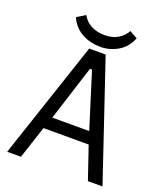

<svg xmlns="http://www.w3.org/2000/svg" viewBox="-156 -973 913 1075"><g transform="rotate(20 300.0 -435.5)"><path d="M431 -194H162L98 0H16L250 -700H348L584 0H497ZM188 -266H408L305 -595H293ZM171 -871Q188 -837 223 -818.5Q258 -800 305 -800Q353 -800 386 -821Q419 -842 433 -871L480 -845Q458 -788 409.5 -759Q361 -730 304 -730Q277 -730 250 -736Q223 -742 198 -755Q173 -768 153 -789Q133 -810 120 -840Z"/></g></svg>

Font: PT Mono
Style: Regular
Weight: 400
Monospace: yes
Designer: A.Korolkova, I.Chaeva
Foundry: ParaType Ltd
Version: Version 1.001W OFL